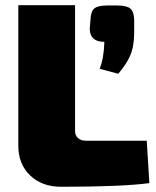

<svg xmlns="http://www.w3.org/2000/svg" viewBox="-20 -710 597 734"><path d="M267 -690V-208Q267 -192 278.5 -182Q290 -172 309 -172H541L551 -10Q448 4 214 4Q140 4 95 -39.5Q50 -83 50 -153V-690ZM390 -689H428Q464 -689 478 -677.5Q492 -666 493 -635V-587Q493 -534 478.5 -499.5Q464 -465 432 -428L361 -447Q377 -486 379 -550Q325 -550 323 -598L326 -635Q327 -666 340.5 -677.5Q354 -689 390 -689Z"/></svg>

Font: Exo 2.0 Black
Style: Regular
Weight: 900
Designer: Natanael Gama
Version: Version 1.001;PS 001.001;hotconv 1.0.70;makeotf.lib2.5.58329